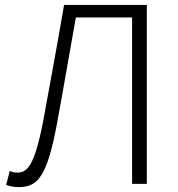

<svg xmlns="http://www.w3.org/2000/svg" viewBox="-20 -749 724 782"><path d="M57 13C134 13 172 -31 212 -245C239 -390 262 -529 289 -678H518V0H578V-729H241C212 -560 184 -410 155 -251C120 -72 90 -46 51 -46C40 -46 29 -48 20 -53L5 4C24 11 41 13 57 13Z"/></svg>

Font: Spoqa Han Sans Neo Light
Style: Regular
Weight: 300
Designer: [Spoqa Han Sans Neo] Dong-huui Kim ___ Younghwa Kang ___ Yujin Lee ___ [Noto Sans] Ryoko NISHIZUKA ____ (kana & ideograp
Foundry: Spoqa (http://www.spoqa-han-sans.com)
Version: Version 1.100;hotconv 1.0.109;makeotfexe 2.5.65596